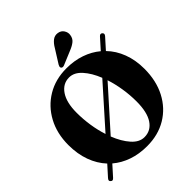

<svg xmlns="http://www.w3.org/2000/svg" viewBox="-245 -1066 1232 1232"><g transform="rotate(-45 371.0 -450.0)"><path d="M51.5 2.5Q38.5 -7 53.5 -23.5L115.5 -92.5Q71 -140 47 -205.8Q23 -271.5 23 -352.5Q23 -457.5 66.5 -538Q110 -618.5 186.2 -664.2Q262.5 -710 362 -710Q433 -710 492.2 -689.5Q551.5 -669 596 -631.5L659 -702Q672 -717 684.5 -706Q696.5 -695 684 -680.5L620 -609Q665.5 -562.5 690 -497.5Q714.5 -432.5 714.5 -354Q714.5 -245.5 671.8 -163.5Q629 -81.5 552.8 -35.8Q476.5 10 375.5 10Q303.5 10 243.8 -10.8Q184 -31.5 139 -70L77 -1Q63 15 51.5 2.5ZM207 -461.5Q207 -403 216 -344.5Q225 -286 242 -234.5L482 -504Q455.5 -571 417 -613.8Q378.5 -656.5 333 -656.5Q276 -656.5 241.5 -605.5Q207 -554.5 207 -461.5ZM530.5 -242Q530.5 -300 521.2 -358.5Q512 -417 495 -469L254 -199.5Q281 -130.5 319.8 -86.8Q358.5 -43 404.5 -43Q463 -43 496.8 -93.5Q530.5 -144 530.5 -242ZM401 -853Q418 -882.5 438 -897.8Q458 -913 483.5 -909Q509 -905 521.8 -884.8Q534.5 -864.5 531 -844Q527.5 -817 508.8 -801.5Q490 -786 461 -774.5L364 -734Q358 -731.5 351.2 -732Q344.5 -732.5 341 -737.5Q337 -743 338.5 -749Q340 -755 343.5 -761.5Z"/></g></svg>

Font: Fraunces 144pt Soft
Style: Bold
Weight: 700
Version: Version 1.000;[0bf87f6ff]